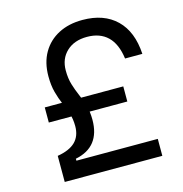

<svg xmlns="http://www.w3.org/2000/svg" viewBox="-117 -923 984 1030"><g transform="rotate(-15 375.0 -407.5)"><path d="M116 0V-145Q183 -156 215.5 -188Q248 -220 248 -275Q248 -314 237.5 -346Q227 -378 213 -410Q199 -442 188.5 -480.5Q178 -519 178 -570Q178 -646 210 -701Q242 -756 299 -785.5Q356 -815 432 -815Q551 -815 620 -748Q689 -681 696 -556H600Q589 -639 546.5 -680Q504 -721 432 -721Q361 -721 318.5 -681Q276 -641 276 -576Q276 -532 286.5 -497.5Q297 -463 311 -431Q325 -399 335.5 -364Q346 -329 346 -284Q346 -209 311 -164Q276 -119 206 -105V-94H658V0ZM116 -330V-414H552V-330Z"/></g></svg>

Font: Martian Mono SemiExpanded Light
Style: Regular
Weight: 300
Width: 6
Monospace: yes
Designer: Roman Shamin
Foundry: Evil Martians
Version: Version 0.930